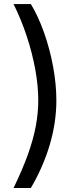

<svg xmlns="http://www.w3.org/2000/svg" viewBox="-20 -792 405 948"><path d="M46.9 136.2Q90.3 46.9 117.2 -27.6Q144 -102.1 156.5 -168Q168.9 -233.9 168.9 -296.4Q168.9 -367.7 154.3 -448.5Q139.6 -529.3 112.3 -612.3Q85 -695.3 46.9 -772H132.3Q168.9 -711.9 197.5 -631.1Q226.1 -550.3 242.2 -462.9Q258.3 -375.5 258.3 -296.4Q258.3 -187.5 225.8 -77.6Q193.4 32.2 132.3 136.2Z"/></svg>

Font: Adwaita Sans
Style: Regular
Weight: 400
Designer: Rasmus Andersson
Foundry: rsms
Version: Version 4.001;git-9221beed3